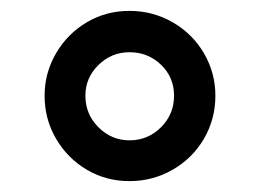

<svg xmlns="http://www.w3.org/2000/svg" viewBox="-20 -661 478 353"><path d="M376 -485Q376 -442 355 -406Q334 -370 297.5 -349Q261 -328 218 -328Q175 -328 139.5 -349Q104 -370 83 -406Q62 -442 62 -485Q62 -527 83 -563Q104 -599 139.5 -620Q175 -641 218 -641Q261 -641 297.5 -620Q334 -599 355 -563Q376 -527 376 -485ZM137 -485Q137 -451 161 -427Q185 -403 218 -403Q252 -403 276 -427Q300 -451 300 -485Q300 -519 276 -542Q252 -565 218 -565Q185 -565 161 -541.5Q137 -518 137 -485Z"/></svg>

Font: Pragati Narrow
Style: Bold
Weight: 700
Designer: Hector Gatti, Marcela Romero, Pablo Cosgaya and Nicolas Silva
Foundry: Omnibus-Type
Version: Version 1.010; ttfautohint (v1.3)